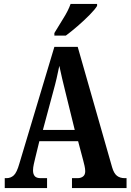

<svg xmlns="http://www.w3.org/2000/svg" viewBox="-20 -951 660 971"><path d="M4 0V-50H13Q34 -50 49.5 -64Q65 -78 78 -124L255 -714H373L547 -105Q556 -74 571.5 -62Q587 -50 611 -50H620V0H344V-50H372Q389 -50 400 -58.5Q411 -67 411 -85Q411 -97 407.5 -112.5Q404 -128 401 -139L375 -237H179L158 -151Q155 -139 151 -121Q147 -103 147 -89Q147 -71 155.5 -60.5Q164 -50 186 -50H218V0ZM197 -294H358L311 -485Q302 -522 294 -555Q286 -588 280 -618Q274 -588 266.5 -555.5Q259 -523 250 -491ZM255 -784Q275 -818 300 -857.5Q325 -897 337 -931H471V-921Q461 -904 433.5 -876Q406 -848 373 -819.5Q340 -791 313 -771H255Z"/></svg>

Font: Noto Serif ExtraCondensed
Style: Bold
Weight: 700
Width: 2
Designer: Monotype Design Team
Foundry: Monotype Imaging Inc.
Version: Version 2.014; ttfautohint (v1.8.4.7-5d5b)